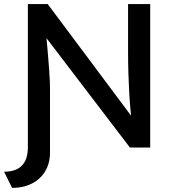

<svg xmlns="http://www.w3.org/2000/svg" viewBox="-54 -720 851 937"><path d="M-34 118Q24 118 53 88Q82 58 82 -1V-700H179L607 -127L591 -118Q586 -149 582.5 -187Q579 -225 576.5 -270Q574 -315 572.5 -365Q571 -415 571 -470V-700H679V0H580L159 -552L170 -566Q173 -533 176 -500Q179 -467 181.5 -436Q184 -405 186 -377.5Q188 -350 189 -328Q190 -306 190 -291V24Q190 76 167 115Q144 154 102 175.5Q60 197 5 197Z"/></svg>

Font: Our Lexend
Style: Regular
Weight: 400
Designer: Bonnie Shaver-Troup, Thomas Jockin
Foundry: Lexend
Version: Version 1.007